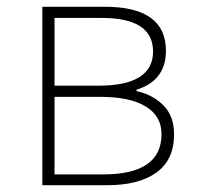

<svg xmlns="http://www.w3.org/2000/svg" viewBox="-20 -547 582 567"><path d="M105 0V-527H290Q470 -527 470 -397Q470 -309 383 -282V-278Q430 -268 462 -236.5Q494 -205 494 -150Q494 -75 442 -37.5Q390 0 296 0ZM141 -294H271Q432 -294 432 -395Q432 -494 281 -494H141ZM141 -32H285Q457 -32 457 -151Q457 -204 410.5 -232.5Q364 -261 276 -261H141Z"/></svg>

Font: Noto Sans Korean Thin
Style: Regular
Weight: 250
Designer: Ryoko NISHIZUKA  (kana & ideographs); Paul D. Hunt (Latin, Greek & Cyrillic); Wenlong ZHANG  (bopomofo); Sandoll Communi
Foundry: Adobe Systems Incorporated
Version: Version 1.0001;PS 1;hotconv 1.0.78;makeotf.lib2.5.61930